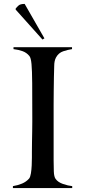

<svg xmlns="http://www.w3.org/2000/svg" viewBox="-20 -961 439 981"><path d="M46 0V-10Q71 -14 92.5 -23Q114 -32 129 -49Q135 -57 138 -75.5Q141 -94 142 -116Q143 -138 143 -156Q143 -163 143 -184.5Q143 -206 143.5 -234Q144 -262 144.5 -289.5Q145 -317 145 -337.5Q145 -358 145 -363Q145 -471 144.5 -536Q144 -601 141 -633.5Q138 -666 130 -675Q116 -692 95.5 -699.5Q75 -707 49 -710V-720H348V-710Q327 -707 303 -699Q279 -691 266 -667Q257 -650 257 -624Q256 -601 255.5 -567.5Q255 -534 254.5 -497Q254 -460 254 -426Q254 -392 254 -367V-141Q254 -112 255 -85Q256 -58 264 -47Q276 -30 302 -21Q328 -12 349 -10V0ZM197 -759 60 -912V-917Q66 -925 75 -933Q84 -941 106 -941L207 -765Z"/></svg>

Font: Mulat Addis
Style: Regular
Weight: 400
Designer: Fasil fikreab
Version: Version 1.001; ttfautohint (v1.8.3)